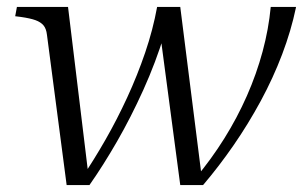

<svg xmlns="http://www.w3.org/2000/svg" viewBox="-20 -536 881 556"><path d="M239 0H173L116 -435Q114 -453 106 -462.5Q98 -472 83 -477.5Q68 -483 40 -487L24 -489L29 -516H177L237 -21H217Q252 -73 285.5 -131.5Q319 -190 348.5 -254Q378 -318 400.5 -384Q423 -450 435 -516H502L565 -17L546 -20Q592 -75 629.5 -135Q667 -195 695 -258.5Q723 -322 740.5 -387Q758 -452 764 -516H837V-514Q823 -447 797 -378.5Q771 -310 735 -243.5Q699 -177 656.5 -115.5Q614 -54 568 0H502L444 -437L457 -440Q431 -355 395 -275.5Q359 -196 319 -126.5Q279 -57 239 0Z"/></svg>

Font: Roboto Serif 120pt Expanded Light
Style: Italic
Weight: 300
Width: 7
Italic angle: -10°
Designer: Greg Gazdowicz
Foundry: Commercial Type
Version: Version 1.008